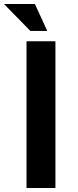

<svg xmlns="http://www.w3.org/2000/svg" viewBox="-38 -943 393 963"><path d="M95 -736H240V0H95ZM-18 -923H137L199 -788H114Z"/></svg>

Font: Reem Kufi
Style: Regular
Weight: 400
Designer: Khaled Hosny
Version: Version 1.6